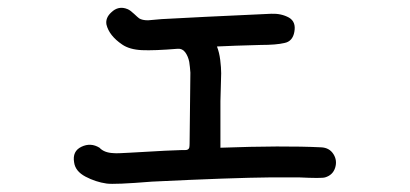

<svg xmlns="http://www.w3.org/2000/svg" viewBox="-20 -488 1040 487"><path d="M794.9 -114.3Q815.4 -113.3 825.7 -97.2Q835.9 -81.1 830.1 -62.5Q824.2 -43.9 804.7 -38.1Q795.9 -35.2 737.3 -38.1H668.9Q566.4 -37.1 365.2 -27.3Q269.5 -19.5 250 -22.5Q222.7 -26.4 196.8 -40Q170.9 -53.7 168 -76.2Q163.1 -104.5 186.5 -115.7Q210 -127 232.4 -113.3Q244.1 -100.6 267.6 -99.6Q277.3 -98.6 307.6 -100.6Q422.9 -107.4 441.4 -107.4Q447.3 -107.4 450.2 -107.4Q458 -107.4 460 -113.3Q460.9 -117.2 460.9 -124L462.9 -303.7Q461.9 -318.4 460 -331.1Q457 -345.7 449.7 -355.5Q442.4 -365.2 430.7 -364.3Q371.1 -359.4 339.8 -360.8Q308.6 -362.3 290 -375Q256.8 -397.5 250 -425.8Q247.1 -442.4 261.7 -456.1Q280.3 -474.6 303.7 -464.8Q310.5 -461.9 319.8 -453.1Q329.1 -444.3 333 -441.4Q340.8 -436.5 355.5 -436.5Q369.1 -437.5 389.6 -439.5Q473.6 -444.3 668 -453.1Q693.4 -454.1 712.9 -443.4Q731.4 -432.6 726.6 -407.2Q724.6 -395.5 718.3 -388.2Q711.9 -380.9 701.2 -378.9Q680.7 -374 641.6 -374Q569.3 -372.1 530.3 -370.1Q536.1 -355.5 538.6 -335.9Q541 -316.4 541 -302.2Q541 -288.1 540 -264.6Q539.1 -241.2 539.1 -231.4V-113.3Q697.3 -119.1 794.9 -114.3Z"/></svg>

Font: irohamaru Regular
Style: Regular
Weight: 400
Designer: [Source Han Sans]
Ryoko NISHIZUKA  (kana & ideographs); Paul D. Hunt (Latin, Greek & Cyrillic); Wenlong ZHANG  (bopomofo
Version: Version 1.00